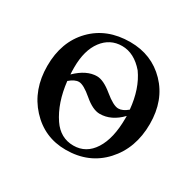

<svg xmlns="http://www.w3.org/2000/svg" viewBox="-111 -584 733 718"><g transform="rotate(30 256.0 -225.0)"><path d="M476 -231Q476 -126 413.5 -58Q351 10 251 10Q159 10 97 -57.5Q35 -125 35 -228Q35 -332 97 -396Q159 -460 260 -460Q353 -460 414.5 -396.5Q476 -333 476 -231ZM384 -240Q376 -326 336 -382Q293 -432 241 -432Q189 -432 157 -389.5Q125 -347 125 -273Q125 -253 126 -243Q171 -287 216 -287Q244 -287 283.5 -254.5Q323 -222 344 -222Q363 -222 384 -240ZM386 -204V-214Q344 -170 294 -170Q264 -170 226 -202.5Q188 -235 168 -235Q150 -235 128 -216Q138 -127 178 -68Q212 -18 268 -18Q323 -18 354.5 -67.5Q386 -117 386 -204Z"/></g></svg>

Font: STIX MathJax Alphabets
Style: Regular
Weight: 400
Designer: MicroPress Inc., with final additions and corrections provided by Coen Hoffman, Elsevier (retired)
Version: Version 1.1.1